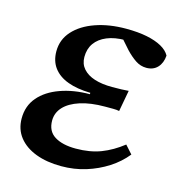

<svg xmlns="http://www.w3.org/2000/svg" viewBox="-84 -580 616 666"><g transform="rotate(15 224.0 -246.5)"><path d="M194 13Q142 13 102.5 -2Q63 -17 41 -45Q19 -73 19 -112Q19 -157 46 -188.5Q73 -220 120.5 -237Q168 -254 226 -254V-259Q178 -260 144.5 -272.5Q111 -285 93 -309Q75 -333 75 -368Q75 -410 103 -441Q131 -472 179.5 -489Q228 -506 289 -506Q332 -506 364 -499.5Q396 -493 417.5 -481Q439 -469 448 -452Q446 -425 431 -409Q416 -393 391 -393Q370 -393 352 -405Q334 -417 316 -436L278 -479H362L364 -460Q349 -463 333.5 -465Q318 -467 297 -467Q258 -467 230.5 -455.5Q203 -444 188.5 -423.5Q174 -403 174 -374Q174 -349 189 -332Q204 -315 230.5 -306.5Q257 -298 294 -298Q315 -298 327 -298.5Q339 -299 353 -300L339 -224Q330 -226 316.5 -226Q303 -226 288 -226Q236 -226 199 -214Q162 -202 142.5 -181Q123 -160 123 -132Q123 -94 151 -76.5Q179 -59 227 -59Q278 -59 317 -74Q356 -89 393 -118L419 -89Q394 -58 359 -35.5Q324 -13 282.5 0Q241 13 194 13Z"/></g></svg>

Font: Source Serif 4 Medium
Style: Italic
Weight: 500
Italic angle: -12°
Designer: Frank Grießhammer
Foundry: Adobe Systems Incorporated
Version: Version 4.004;hotconv 1.0.116;makeotfexe 2.5.65601